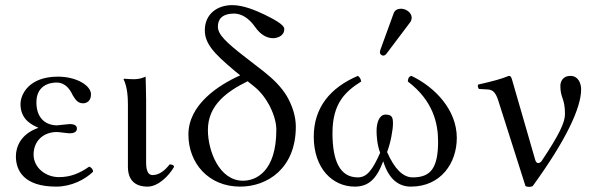

<svg xmlns="http://www.w3.org/2000/svg" viewBox="-20 -718 2331 749"><path d="M111 -115C111 -168 149 -203 202 -203C211 -203 243 -198 251 -198C273 -198 280 -206 280 -217C280 -228 270 -234 252 -234C247 -234 204 -229 203 -229C162 -229 122 -253 122 -319C122 -382 170 -396 200 -396C237 -396 254 -367 264 -346C274 -330 283 -315 304 -315C316 -315 335 -322 335 -350C335 -384 279 -419 206 -419C93 -419 60 -350 60 -312C60 -266 85 -238 129 -220V-219C60 -195 42 -144 42 -108C42 -53 73 10 199 10C259 10 312 -18 343 -48C343 -58 336 -65 328 -68C291 -42 255 -27 210 -27C158 -27 111 -64 111 -115Z M479 -307V-68C479 -19 503 10 556 10C597 10 639 -32 659 -67C657 -76 652 -75 642 -77C624 -54 602 -35 575 -35C556 -35 550 -56 550 -85V-327C550 -358 548 -419 548 -419C534 -413 521 -409 503 -409C492 -409 470 -410 464 -411L462 -409C478 -376 479 -334 479 -307Z M917 -424C832 -386 715 -310 715 -193C715 -82 793 10 917 10C1023 10 1134 -61 1134 -224C1134 -262 1122 -303 1099 -343C1078 -378 1047 -409 1009 -439L938 -494C862 -553 830 -583 830 -614C830 -640 843 -665 894 -665C920 -665 950 -649 975 -613C995 -584 1020 -569 1045 -569C1059 -569 1089 -576 1089 -605C1089 -623 1042 -646 1012 -661C978 -677 930 -698 886 -698C826 -698 779 -662 779 -600C779 -548 814 -510 895 -442ZM946 -401 971 -381C1023 -340 1058 -264 1058 -212C1058 -49 979 -13 928 -13C835 -13 791 -130 791 -211C791 -310 869 -363 946 -401Z M1762 -180C1762 -291 1675 -379 1585 -422C1572 -419 1572 -408 1571 -400C1670 -325 1689 -236 1689 -166C1689 -61 1659 -26 1590 -26C1552 -26 1519 -59 1490 -125C1504 -160 1513 -213 1513 -236C1513 -259 1510 -271 1484 -271C1459 -271 1449 -238 1449 -208C1449 -189 1451 -153 1463 -122C1433 -54 1411 -26 1376 -26C1305 -26 1277 -92 1277 -199C1277 -315 1327 -361 1389 -400C1388 -409 1383 -418 1376 -422C1268 -376 1204 -298 1204 -185C1204 -60 1278 10 1364 10C1418 10 1449 -20 1475 -89C1496 -20 1534 10 1583 10C1699 10 1762 -81 1762 -180ZM1544 -684C1531 -684 1520 -678 1516 -667L1464 -524C1463 -521 1462 -517 1462 -514C1462 -507 1468 -501 1476 -501C1480 -501 1485 -505 1488 -509L1580 -631C1584 -636 1586 -644 1586 -649C1586 -669 1564 -684 1544 -684Z M1924 -325 2030 8C2039 12 2049 12 2058 8C2189 -172 2247 -298 2247 -369C2247 -396 2234 -422 2205 -422C2175 -422 2166 -399 2166 -383C2166 -334 2184 -336 2184 -273C2184 -241 2162 -193 2093 -90C2087 -81 2073 -76 2068 -94L1977 -409C1974 -419 1971 -422 1965 -422C1936 -410 1902 -401 1845 -388C1843 -381 1844 -379 1847 -373C1847 -372 1848 -372 1848 -371L1883 -369C1905 -368 1915 -353 1924 -325Z"/></svg>

Font: Libertinus Serif Display
Style: Regular
Weight: 400
Designer: Philipp H. Poll, Khaled Hosny
Foundry: Caleb Maclennan
Version: Version 7.050;RELEASE